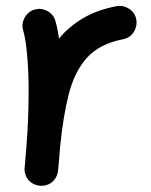

<svg xmlns="http://www.w3.org/2000/svg" viewBox="-20 -559 501 635"><path d="M111.3 55.2Q104 54.7 97.2 51.8Q96.7 51.8 96.2 51.8Q95.7 51.3 95.2 51.3Q68.4 40 62.5 12.2Q62.5 11.7 62.5 11.2Q62 10.7 62 10.3Q60.5 2.4 61.5 -5.4Q61.5 -7.8 62 -9.8Q63.5 -25.9 64.7 -42Q65.9 -58.1 67.4 -74.7Q70.8 -117.2 72.8 -165Q74.7 -212.9 74.7 -259.8Q74.7 -321.8 69.8 -376.2Q64.9 -430.7 56.6 -458.5Q50.3 -480 61.5 -500.5Q72.8 -521 94.2 -527.3Q115.7 -533.7 136.2 -522.7Q156.7 -511.7 163.1 -490.2Q170.4 -464.8 175.3 -431.6Q207.5 -470.7 253.9 -498.3Q300.3 -525.9 365.2 -538.6Q387.7 -542.5 407.2 -529.8Q426.8 -517.1 430.7 -494.6Q434.6 -472.2 421.9 -452.6Q409.2 -433.1 386.7 -429.2Q309.1 -414.1 267.6 -367.9Q226.1 -321.8 207.3 -247.3Q188.5 -172.9 178.7 -72.3Q175.8 -30.3 171.9 5.4Q171.4 12.7 168.5 19.5Q168.5 20 168.5 20.5Q168 21 168 21.5Q156.7 48.3 128.9 54.2Q128.4 54.2 127.9 54.2Q127.4 54.7 127 54.7Q119.1 56.2 111.3 55.2Z"/></svg>

Font: Mikhak-DS2-FD SemiBold
Style: Regular
Weight: 600
Designer: Amin Abedi
Version: Version 3.2